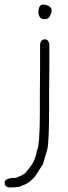

<svg xmlns="http://www.w3.org/2000/svg" viewBox="-100 -651 301 851"><path d="M99.1 -476.6Q114.7 -476.6 118.7 -455.1V-355.5Q118.7 -339.4 117.7 -240.7V-183.1Q117.7 -23.9 109.9 10.3L90.3 76.7L55.2 131.3Q26.9 164.1 -5.4 172.4Q-5.4 178.7 -58.1 180.2Q-79.6 176.8 -79.6 158.7Q-79.6 137.2 -28.8 137.2Q14.6 120.1 18.1 107.9Q56.6 67.4 63 18.1Q76.7 -2.9 76.7 -151.9V-240.7Q77.6 -333 77.6 -349.6V-455.1Q81.1 -476.6 99.1 -476.6ZM91.8 -630.9Q128.9 -627 128.9 -603.5V-601.6Q121.1 -566.4 101.6 -566.4H93.8Q75.2 -566.4 70.3 -591.8V-595.7Q70.3 -630.9 91.8 -630.9Z"/></svg>

Font: CEF Fonts CJK
Style: Regular
Weight: 400
Designer: PartyBoss (派对大魔王)
Version: Release 2.25